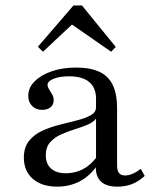

<svg xmlns="http://www.w3.org/2000/svg" viewBox="-20 -675 561 706"><path d="M190.3 11.3Q133.9 11.3 100.8 -17.3Q67.7 -46 67.7 -95.2Q67.7 -133.1 86.7 -156.9Q105.6 -180.6 135.9 -194.4Q166.1 -208.1 200 -216.5Q233.9 -225 264.1 -232.7Q294.4 -240.3 313.7 -251.2Q333.1 -262.1 333.1 -280.6V-312.1Q333.1 -352.4 308.1 -373.4Q283.1 -394.4 233.9 -394.4Q200 -394.4 177.4 -385.5Q154.8 -376.6 154.8 -362.9Q154.8 -355.6 160.5 -346.8Q166.1 -337.9 171.8 -327.8Q177.4 -317.7 177.4 -306.5Q177.4 -290.3 165.7 -280.6Q154 -271 134.7 -271Q112.1 -271 98 -285.5Q83.9 -300 83.9 -322.6Q83.9 -352.4 107.3 -375.8Q130.6 -399.2 170.2 -412.9Q209.7 -426.6 259.7 -426.6Q311.3 -426.6 344.8 -411.3Q378.2 -396 394.4 -362.9Q410.5 -329.8 410.5 -277.4V-66.9Q410.5 -47.6 417.7 -38.7Q425 -29.8 439.5 -29.8Q453.2 -29.8 468.1 -36.3Q483.1 -42.7 497.6 -54L512.1 -28.2Q490.3 -8.1 466.1 1.6Q441.9 11.3 412.1 11.3Q332.3 11.3 332.3 -59.7Q306.5 -25 270.6 -6.9Q234.7 11.3 190.3 11.3ZM222.6 -37.9Q255.6 -37.9 283.9 -52.4Q312.1 -66.9 333.1 -94.4V-238.7Q322.6 -225 301.2 -216.1Q279.8 -207.3 253.6 -199.2Q227.4 -191.1 203.6 -180.2Q179.8 -169.4 164.1 -151.6Q148.4 -133.9 148.4 -104Q148.4 -72.6 167.7 -55.2Q187.1 -37.9 222.6 -37.9ZM137.9 -484.7 119.4 -503.2 250 -654.8H281.5L405.6 -502.4L388.7 -484.7L225 -598.4L265.3 -604Z"/></svg>

Font: Playfair 12pt
Style: Regular
Weight: 400
Designer: Claus Eggers Sørensen
Foundry: Claus Eggers Sørensen
Version: Version 2.000;gftools[0.9.28]